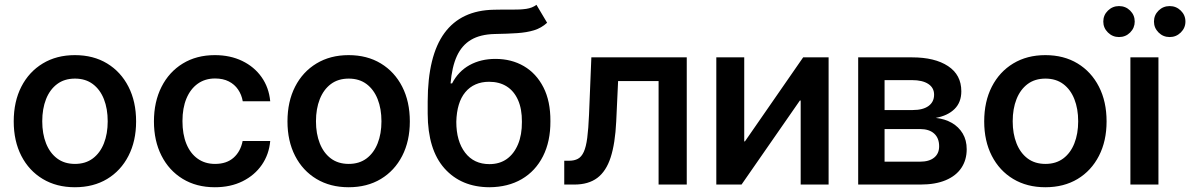

<svg xmlns="http://www.w3.org/2000/svg" viewBox="-20 -768 4953 799"><path d="M291.5 11.2Q215.3 11.2 158 -23.2Q100.6 -57.6 68.8 -119.4Q37.1 -181.2 37.1 -262.7Q37.1 -345.2 68.8 -407.2Q100.6 -469.2 158 -503.9Q215.3 -538.6 291.5 -538.6Q368.7 -538.6 425.8 -503.9Q482.9 -469.2 514.6 -407.2Q546.4 -345.2 546.4 -262.7Q546.4 -181.2 514.6 -119.4Q482.9 -57.6 425.8 -23.2Q368.7 11.2 291.5 11.2ZM292 -85.9Q335.9 -85.9 366.2 -108.6Q396.5 -131.3 412.4 -171.4Q428.2 -211.4 428.2 -263.2Q428.2 -315.4 412.4 -355.5Q396.5 -395.5 366.2 -418.2Q335.9 -440.9 292 -440.9Q248 -440.9 217.8 -418.2Q187.5 -395.5 171.6 -355.5Q155.8 -315.4 155.8 -263.2Q155.8 -211.4 171.6 -171.4Q187.5 -131.3 217.8 -108.6Q248 -85.9 292 -85.9Z M874 11.2Q797.4 11.2 740.2 -23.7Q683.1 -58.6 651.9 -120.4Q620.6 -182.1 620.6 -262.7Q620.6 -344.2 652.1 -406.5Q683.6 -468.8 740.7 -503.7Q797.9 -538.6 874 -538.6Q938 -538.6 988 -514.4Q1038.1 -490.2 1068.6 -447Q1099.1 -403.8 1104.5 -346.7H990.2Q985.4 -374 970.7 -395.5Q956.1 -417 932.1 -429.2Q908.2 -441.4 875 -441.4Q833.5 -441.4 803 -419.7Q772.5 -397.9 755.9 -358.2Q739.3 -318.4 739.3 -264.2Q739.3 -209.5 755.6 -169.4Q772 -129.4 802.5 -107.7Q833 -85.9 875 -85.9Q922.9 -85.9 951.9 -111.6Q981 -137.2 989.7 -181.2H1104.5Q1099.6 -125.5 1069.6 -82Q1039.6 -38.6 989.5 -13.7Q939.5 11.2 874 11.2Z M1430.7 11.2Q1354.5 11.2 1297.1 -23.2Q1239.7 -57.6 1208 -119.4Q1176.3 -181.2 1176.3 -262.7Q1176.3 -345.2 1208 -407.2Q1239.7 -469.2 1297.1 -503.9Q1354.5 -538.6 1430.7 -538.6Q1507.8 -538.6 1564.9 -503.9Q1622.1 -469.2 1653.8 -407.2Q1685.5 -345.2 1685.5 -262.7Q1685.5 -181.2 1653.8 -119.4Q1622.1 -57.6 1564.9 -23.2Q1507.8 11.2 1430.7 11.2ZM1431.2 -85.9Q1475.1 -85.9 1505.4 -108.6Q1535.6 -131.3 1551.5 -171.4Q1567.4 -211.4 1567.4 -263.2Q1567.4 -315.4 1551.5 -355.5Q1535.6 -395.5 1505.4 -418.2Q1475.1 -440.9 1431.2 -440.9Q1387.2 -440.9 1356.9 -418.2Q1326.7 -395.5 1310.8 -355.5Q1294.9 -315.4 1294.9 -263.2Q1294.9 -211.4 1310.8 -171.4Q1326.7 -131.3 1356.9 -108.6Q1387.2 -85.9 1431.2 -85.9Z M2212.4 -748 2256.8 -673.3Q2232.9 -651.4 2202.6 -642.1Q2172.4 -632.8 2132.1 -630.1Q2091.8 -627.4 2038.6 -626.5Q1978.5 -625 1940.2 -602.3Q1901.9 -579.6 1881.3 -534.7Q1860.8 -489.7 1855 -420.9H1861.3Q1887.2 -471.2 1934.1 -497.1Q1981 -522.9 2041.5 -522.9Q2108.4 -522.9 2160.2 -492.7Q2211.9 -462.4 2241.5 -404.5Q2271 -346.7 2270.5 -263.7Q2271 -179.7 2239.7 -117.9Q2208.5 -56.2 2151.4 -22.7Q2094.2 10.7 2016.6 11.2Q1899.4 10.7 1829.8 -67.1Q1760.3 -145 1759.8 -294.9V-345.7Q1760.3 -536.1 1829.6 -630.6Q1898.9 -725.1 2035.6 -727.5Q2078.1 -728.5 2111.6 -728Q2145 -727.5 2170.2 -731.2Q2195.3 -734.9 2212.4 -748ZM2016.6 -85Q2059.1 -85 2089.1 -106.4Q2119.1 -127.9 2135.7 -167.5Q2152.3 -207 2151.9 -261.2Q2152.3 -314.5 2135.7 -351.8Q2119.1 -389.2 2088.6 -408.4Q2058.1 -427.7 2015.1 -427.7Q1983.9 -427.7 1959 -416.7Q1934.1 -405.8 1916.3 -384.3Q1898.4 -362.8 1889.2 -332Q1879.9 -301.3 1878.9 -261.2Q1878.9 -180.7 1915.5 -132.8Q1952.1 -85 2016.6 -85Z M2328.1 0V-99.1H2348.1Q2370.1 -99.1 2385 -107.2Q2399.9 -115.2 2409.4 -136Q2418.9 -156.7 2423.8 -194.3Q2428.7 -231.9 2431.2 -290.5L2440.9 -529.3H2837.9V0H2720.7V-430.7H2552.2L2544.4 -262.7Q2540 -170.9 2521.2 -113Q2502.4 -55.2 2465.6 -27.6Q2428.7 0 2370.1 0Z M3428.2 0H3312V-349.6H3308.6L3065.9 0H2960.9V-529.3H3077.1V-179.7H3080.1L3322.3 -529.3H3428.2Z M3551.3 0V-529.3H3775.4Q3870.1 -529.3 3925.3 -492.9Q3980.5 -456.5 3980.5 -388.2Q3980.5 -342.3 3952.4 -314.5Q3924.3 -286.6 3874 -277.3Q3911.6 -273.4 3940.7 -256.8Q3969.7 -240.2 3986.3 -212.4Q4002.9 -184.6 4002.9 -147Q4002.9 -102.5 3980.7 -69.3Q3958.5 -36.1 3915.5 -18.1Q3872.6 0 3810.5 0ZM3661.1 -95.2H3808.6Q3846.7 -95.2 3867.4 -112.1Q3888.2 -128.9 3888.2 -159.2Q3888.2 -193.4 3867.4 -212.2Q3846.7 -231 3808.6 -231H3661.1ZM3661.1 -310.1H3778.8Q3820.8 -310.1 3844 -326.9Q3867.2 -343.8 3867.2 -374Q3867.2 -402.8 3843 -418.7Q3818.8 -434.6 3775.4 -434.6H3661.1Z M4330.1 11.2Q4253.9 11.2 4196.5 -23.2Q4139.2 -57.6 4107.4 -119.4Q4075.7 -181.2 4075.7 -262.7Q4075.7 -345.2 4107.4 -407.2Q4139.2 -469.2 4196.5 -503.9Q4253.9 -538.6 4330.1 -538.6Q4407.2 -538.6 4464.4 -503.9Q4521.5 -469.2 4553.2 -407.2Q4585 -345.2 4585 -262.7Q4585 -181.2 4553.2 -119.4Q4521.5 -57.6 4464.4 -23.2Q4407.2 11.2 4330.1 11.2ZM4330.6 -85.9Q4374.5 -85.9 4404.8 -108.6Q4435.1 -131.3 4450.9 -171.4Q4466.8 -211.4 4466.8 -263.2Q4466.8 -315.4 4450.9 -355.5Q4435.1 -395.5 4404.8 -418.2Q4374.5 -440.9 4330.6 -440.9Q4286.6 -440.9 4256.3 -418.2Q4226.1 -395.5 4210.2 -355.5Q4194.3 -315.4 4194.3 -263.2Q4194.3 -211.4 4210.2 -171.4Q4226.1 -131.3 4256.3 -108.6Q4286.6 -85.9 4330.6 -85.9Z M4684.1 0V-529.3H4800.8V0ZM4847.7 -613.8Q4820.3 -613.8 4801.3 -632.8Q4782.2 -651.9 4782.2 -678.2Q4782.2 -705.1 4801.3 -723.9Q4820.3 -742.7 4847.7 -742.7Q4874.5 -742.7 4893.8 -723.9Q4913.1 -705.1 4913.1 -678.2Q4913.1 -651.9 4893.8 -632.8Q4874.5 -613.8 4847.7 -613.8ZM4636.7 -613.8Q4609.9 -613.8 4590.6 -632.8Q4571.3 -651.9 4571.3 -678.2Q4571.3 -705.1 4590.6 -723.9Q4609.9 -742.7 4636.7 -742.7Q4664.1 -742.7 4683.1 -723.9Q4702.1 -705.1 4702.1 -678.2Q4702.1 -651.9 4683.1 -632.8Q4664.1 -613.8 4636.7 -613.8Z"/></svg>

Font: Inter Cardless Tabular Medium
Style: Regular
Weight: 500
Designer: Rasmus Andersson
Foundry: rsms
Version: Version 4.000;git-4fc901f